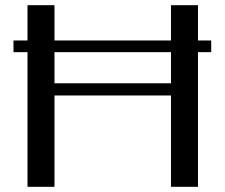

<svg xmlns="http://www.w3.org/2000/svg" viewBox="-20 -720 866 740"><path d="M794 -519H743V0H639V-352H190V0H86V-519H32V-564H86V-700H190V-564H639V-700H743V-564H794ZM639 -519H190V-399H639Z"/></svg>

Font: Fahkwang
Style: Regular
Weight: 400
Version: Version 1.000; ttfautohint (v1.6)